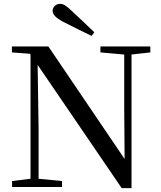

<svg xmlns="http://www.w3.org/2000/svg" viewBox="-20 -974 841 1000"><path d="M471 -806C433 -843 394 -880 358 -913C326 -944 311 -954 293 -954C271 -954 254 -937 254 -918C254 -899 269 -881 312 -859C360 -835 408 -810 457 -787ZM614 6H665V-690L763 -701V-732H503V-701L627 -690V-411L629 -146L232 -732H42V-701L136 -694L139 -690V-43L43 -31V0H303V-31L181 -43V-302L176 -636Z"/></svg>

Font: Noto Serif HK Medium
Style: Regular
Weight: 500
Designer: Ryoko NISHIZUKA 西塚涼子 (kana & ideographs); Frank Grießhammer (Latin, Greek & Cyrillic); Wenlong ZHANG 张文龙 (bopomofo); San
Foundry: Adobe
Version: Version 2.001;hotconv 1.1.0;makeotfexe 2.6.0